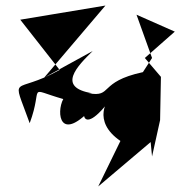

<svg xmlns="http://www.w3.org/2000/svg" viewBox="-20 -606 650 692"><path d="M312 -270C182 -291 260 -369 314 -422L139 -326L360 -586L53 -535L195 -354C27 -260 20 -349 87 -162C138 -299 72 -288 208 -249C182 -201 194 -82 322 -227C266 -254 255 -73 389 -263C365 -253 310 -169 414 -98L334 66L523 -94L528 -42L557 -173L560 -329L502 -397L610 -492L472 -553L528 -397L495 -346C333 -311 387 -254 299 -270Z"/></svg>

Font: Asimov Silicon
Style: Regular
Weight: 400
Designer: Google
Version: Version 2.000980; 2014